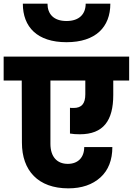

<svg xmlns="http://www.w3.org/2000/svg" viewBox="-37 -1050 727 1051"><path d="M-17 -740V-609H82L83 -269C83 -116 172 -19 337 -19C410 -19 469 -39 513 -79C556 -118 578 -174 578 -245H424C424 -188 390 -153 334 -153C275 -153 239 -192 239 -263V-609H430V-534C430 -483 410 -459 366 -459C357 -459 351 -459 346 -460V-319C363 -316 381 -315 400 -315C529 -315 583 -390 583 -530V-609H670V-740ZM88 -1030C88 -902 167 -819 327 -819C487 -819 567 -902 567 -1030H432C432 -974 398 -935 327 -935C256 -935 223 -974 223 -1030Z"/></svg>

Font: Poppins
Style: Bold
Weight: 700
Designer: Ninad Kale (Devanagari), Jonny Pinhorn (Latin)
Foundry: Indian Type Foundry
Version: 4.004